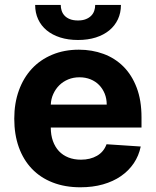

<svg xmlns="http://www.w3.org/2000/svg" viewBox="-20 -756 638 786"><path d="M38.4 -270.2Q38.4 -333.5 57.2 -385.5Q76 -437.5 110.4 -474.6Q144.9 -511.7 193.9 -532.1Q242.9 -552.6 302.9 -552.6Q356.9 -552.6 403.8 -535.3Q450.6 -518.1 485.3 -483.5Q519.9 -448.9 539.6 -397Q559.3 -345.2 559.3 -275.6V-234H187.9V-233.7Q187.9 -203.1 196.6 -178.8Q205.3 -154.5 221.2 -137.4Q237.2 -120.4 260.1 -111.3Q283 -102.3 311.4 -102.3Q349.4 -102.3 377.1 -118.3Q404.8 -134.2 416.2 -165.5L556.1 -156.2Q548.3 -118.3 527.5 -87.5Q506.7 -56.8 475.1 -35Q443.5 -13.1 401.6 -1.2Q359.7 10.7 308.9 10.7Q246.1 10.7 195.8 -8.9Q145.6 -28.4 110.6 -65Q75.6 -101.6 57 -153.4Q38.4 -205.3 38.4 -270.2ZM123.9 -735.8H228.7Q228.7 -723.7 232.4 -712.2Q236.2 -700.6 244.5 -691.8Q252.8 -682.9 266.3 -677.6Q279.8 -672.2 299.4 -672.2Q318.2 -672.2 331.5 -677.6Q344.8 -682.9 353.3 -691.6Q361.9 -700.3 365.8 -711.8Q369.7 -723.4 369.7 -735.8H475.1Q475.1 -703.5 462.7 -677Q450.3 -650.6 427.4 -631.7Q404.5 -612.9 372.2 -602.6Q339.8 -592.3 299.4 -592.3Q258.9 -592.3 226.6 -602.6Q194.2 -612.9 171.3 -631.7Q148.4 -650.6 136.2 -677Q123.9 -703.5 123.9 -735.8ZM187.9 -327.8H416.9Q416.9 -352.3 408.6 -372.7Q400.2 -393.1 385.7 -408Q371.1 -422.9 350.5 -431.3Q329.9 -439.6 305.4 -439.6Q280.2 -439.6 259.2 -430.9Q238.3 -422.2 222.8 -407Q207.4 -391.7 198.2 -371.4Q188.9 -351.2 187.9 -327.8Z"/></svg>

Font: Cannonade
Style: Bold
Weight: 700
Designer: Rasmus Andersson
Foundry: rsms
Version: Version 3.012;git-f93a4a705